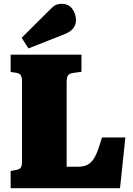

<svg xmlns="http://www.w3.org/2000/svg" viewBox="-20 -991 700 1011"><path d="M36 0V-91L66 -96Q84 -100 90 -109Q96 -118 96 -148V-560Q96 -586 88.5 -596Q81 -606 63 -608L36 -612V-703H409V-613L366 -607Q345 -604 338 -594Q331 -584 331 -560V-113H389Q417 -113 435.5 -121Q454 -129 468 -147Q482 -165 493 -194.5Q504 -224 517 -267H640L612 0ZM130 -736 94 -792 248 -945Q265 -962 277.5 -966.5Q290 -971 303 -971Q341 -971 360.5 -944.5Q380 -918 380 -885Q380 -862 366.5 -843Q353 -824 317 -810Z"/></svg>

Font: Literata 18pt Black
Style: Regular
Weight: 900
Designer: Latin by Veronika Burian and Jose Scaglione. Greek by Irene Vlachou. Cyrillic by Vera Evstafieva.
Foundry: TypeTogether
Version: Version 3.103;gftools[0.9.29]